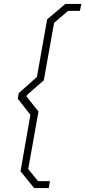

<svg xmlns="http://www.w3.org/2000/svg" viewBox="-20 -836 432 973"><path d="M84 32 134 -254 70 -336 75 -364 167 -446 219 -738 311 -816H392L385 -781H325L254 -720L202 -429L116 -354L115 -346L175 -271L123 21L173 82H233L227 117H153Z"/></svg>

Font: Chakra Petch ExtraLight
Style: Italic
Weight: 275
Italic angle: -10°
Designer: Katatrad Aksorn Co.,Ltd.
Foundry: Cadson Demak Co.,Ltd.
Version: Version 1.000; ttfautohint (v1.6)